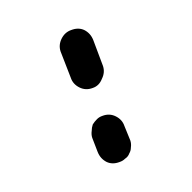

<svg xmlns="http://www.w3.org/2000/svg" viewBox="-108 -102 253 253"><g transform="rotate(-45 18.5 24.5)"><path d="M-33 96Q-30 104 -21 108Q-17 110 -13 110Q-8 111 -4 109Q0 108 3 105Q7 102 9 98L17 79Q21 71 18 62Q15 53 6 49Q2 47 -2 47Q-7 47 -11 48Q-15 50 -18 53Q-22 56 -24 60L-32 78Q-36 87 -33 96ZM11 1Q14 10 23 14Q31 18 40 14Q49 11 53 3L68 -30Q72 -39 69 -48Q66 -56 57 -60Q49 -64 40 -61Q31 -58 27 -50L12 -16Q8 -8 11 1Z"/></g></svg>

Font: FRB American Cursive Dashed Extrabold
Style: Bold Italic
Weight: 800
Italic angle: -25°
Version: Version 2.0;Modular Font Editor K font №1